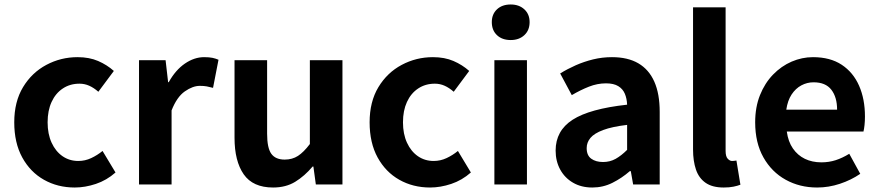

<svg xmlns="http://www.w3.org/2000/svg" viewBox="-20 -831 3959 865"><path d="M316.8 13.8Q239.7 13.8 178 -21.1Q116.3 -55.9 80.2 -121.7Q44.2 -187.5 44.2 -279.9Q44.2 -372.8 83.8 -438.4Q123.4 -503.9 188.8 -538.7Q254.1 -573.5 329.5 -573.5Q382 -573.5 422.1 -556.2Q462.2 -538.8 492.9 -511.4L423.1 -417.6Q402.6 -435.6 381.9 -444.8Q361.2 -454 338.1 -454Q295.4 -454 262.9 -432.3Q230.3 -410.7 212.4 -371.7Q194.5 -332.7 194.5 -279.9Q194.5 -227.4 212.5 -188.2Q230.5 -148.9 261.7 -127.3Q292.9 -105.8 332.7 -105.8Q363.4 -105.8 391 -118.8Q418.7 -131.9 442 -150.9L500.4 -53.9Q460.4 -18.6 411.8 -2.4Q363.2 13.8 316.8 13.8Z M606.3 0V-559.8H726L737.4 -460.8H740.2Q770.9 -515.8 813.2 -544.7Q855.5 -573.5 899.3 -573.5Q922.7 -573.5 937.4 -570.4Q952.2 -567.2 964.4 -561.8L939.8 -435.2Q924.4 -439.4 911.5 -441.8Q898.6 -444.2 880.3 -444.2Q848.4 -444.2 812.7 -419.3Q777 -394.4 753 -333.6V0Z M1210.4 13.8Q1119.3 13.8 1077.9 -45.8Q1036.6 -105.3 1036.6 -210.6V-559.8H1183.4V-228.7Q1183.4 -164.3 1202.3 -138.2Q1221.3 -112 1262.6 -112Q1296.7 -112 1322.4 -128.6Q1348.1 -145.2 1376 -182.1V-559.8H1522.8V0H1402.9L1391.9 -80.6H1388.3Q1352.2 -37.8 1310 -12Q1267.8 13.8 1210.4 13.8Z M1917.8 13.8Q1840.7 13.8 1779 -21.1Q1717.3 -55.9 1681.2 -121.7Q1645.2 -187.5 1645.2 -279.9Q1645.2 -372.8 1684.8 -438.4Q1724.4 -503.9 1789.8 -538.7Q1855.1 -573.5 1930.5 -573.5Q1983 -573.5 2023.1 -556.2Q2063.2 -538.8 2093.9 -511.4L2024.1 -417.6Q2003.6 -435.6 1982.9 -444.8Q1962.2 -454 1939.1 -454Q1896.4 -454 1863.9 -432.3Q1831.3 -410.7 1813.4 -371.7Q1795.5 -332.7 1795.5 -279.9Q1795.5 -227.4 1813.5 -188.2Q1831.5 -148.9 1862.7 -127.3Q1893.9 -105.8 1933.7 -105.8Q1964.4 -105.8 1992 -118.8Q2019.7 -131.9 2043 -150.9L2101.4 -53.9Q2061.4 -18.6 2012.8 -2.4Q1964.2 13.8 1917.8 13.8Z M2207.3 0V-559.8H2354V0ZM2280.9 -650.6Q2242.2 -650.6 2219 -672.6Q2195.7 -694.5 2195.7 -731.4Q2195.7 -767.1 2219 -789Q2242.2 -810.8 2280.9 -810.8Q2318.5 -810.8 2342.2 -789Q2366 -767.1 2366 -731.4Q2366 -694.5 2342.2 -672.6Q2318.5 -650.6 2280.9 -650.6Z M2648.4 13.8Q2598.9 13.8 2561.6 -7.9Q2524.4 -29.5 2503.8 -67.2Q2483.2 -105 2483.2 -152.6Q2483.2 -242.2 2559.9 -291.6Q2636.7 -341 2805.3 -359.4Q2804.2 -386.8 2795.1 -408.6Q2786 -430.4 2765.4 -442.9Q2744.8 -455.5 2710.1 -455.5Q2671.3 -455.5 2633.3 -440.5Q2595.3 -425.6 2556 -402.4L2503.7 -500.1Q2537.1 -520.7 2574.2 -537.1Q2611.3 -553.4 2652.3 -563.5Q2693.3 -573.5 2737.1 -573.5Q2808.4 -573.5 2856 -545.7Q2903.6 -517.8 2927.9 -463Q2952.1 -408.3 2952.1 -327V0H2832.4L2821.9 -59.9H2817.4Q2781.3 -28.4 2739 -7.3Q2696.8 13.8 2648.4 13.8ZM2696.7 -101.1Q2728.1 -101.1 2753.6 -115.4Q2779.1 -129.7 2805.3 -155.8V-268.4Q2737.4 -260.3 2697.2 -245.2Q2657 -230.1 2640.1 -209.7Q2623.1 -189.3 2623.1 -163.8Q2623.1 -130.8 2643.7 -116Q2664.3 -101.1 2696.7 -101.1Z M3240.5 13.8Q3189.2 13.8 3158.9 -7.4Q3128.5 -28.5 3115.4 -67.1Q3102.3 -105.8 3102.3 -157.3V-797.9H3249V-151.3Q3249 -125.9 3258.5 -115.9Q3268 -105.8 3278 -105.8Q3282.6 -105.8 3286.6 -106.3Q3290.6 -106.8 3297.8 -107.8L3315.7 1.2Q3303.3 6.1 3284.8 9.9Q3266.3 13.8 3240.5 13.8Z M3661.4 13.8Q3582.9 13.8 3519.7 -21.2Q3456.5 -56.1 3419.4 -121.9Q3382.2 -187.7 3382.2 -279.9Q3382.2 -348.1 3403.8 -402.2Q3425.4 -456.3 3462.6 -494.8Q3499.8 -533.2 3546.5 -553.4Q3593.3 -573.5 3642.7 -573.5Q3720.1 -573.5 3772 -539.3Q3823.9 -505.1 3850.4 -444.7Q3876.8 -384.4 3876.8 -306.4Q3876.8 -285.9 3874.9 -267.6Q3872.9 -249.4 3870.1 -238.4H3524.7Q3530.9 -192.8 3552.2 -162.1Q3573.4 -131.4 3606.1 -115.5Q3638.8 -99.6 3680.6 -99.6Q3714.6 -99.6 3745 -109.4Q3775.3 -119.3 3806.1 -138.2L3855.6 -47.9Q3814.7 -19.8 3764 -3Q3713.4 13.8 3661.4 13.8ZM3522.4 -336.9H3751.3Q3751.3 -393.2 3725.4 -426.7Q3699.6 -460.2 3645.1 -460.2Q3616 -460.2 3590.2 -446.4Q3564.4 -432.6 3546.4 -405.4Q3528.4 -378.2 3522.4 -336.9Z"/></svg>

Font: Noto Sans SC Thin
Style: Regular
Weight: 100
Designer: Ryoko NISHIZUKA 西塚涼子 (kana, bopomofo & ideographs); Paul D. Hunt (Latin, Greek & Cyrillic); Sandoll Communications 산돌커뮤니
Foundry: Adobe
Version: Version 2.004-H2;hotconv 1.0.118;makeotfexe 2.5.65603